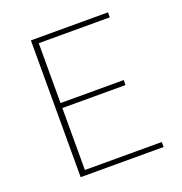

<svg xmlns="http://www.w3.org/2000/svg" viewBox="-121 -763 821 868"><g transform="rotate(-20 290.0 -329.0)"><path d="M520 -24V0H121V-658H492V-634H150V-346H454V-322H150V-24Z"/></g></svg>

Font: Ysabeau Extralight
Style: Regular
Weight: 200
Designer: Christian Thalmann (Catharsis Fonts)
Version: Version 0.003